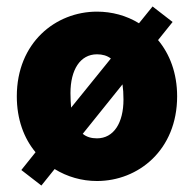

<svg xmlns="http://www.w3.org/2000/svg" viewBox="-20 -548 600 594"><path d="M280 12C408 12 528 -84 528 -250C528 -322 505 -381 469 -424L514 -480L452 -528L410 -476C371 -500 326 -512 280 -512C152 -512 32 -416 32 -250C32 -179 54 -120 90 -77L46 -22L108 26L149 -25C188 -1 233 12 280 12ZM198 -260C198 -332 228 -380 280 -380C297 -380 311 -376 323 -367L200 -215C199 -228 198 -243 198 -260ZM280 -120C263 -120 248 -124 236 -134L359 -287C361 -273 362 -258 362 -240C362 -168 332 -120 280 -120Z"/></svg>

Font: Giro Sans Black
Style: Regular
Weight: 900
Designer: Paul D. Hunt
Foundry: Adobe Systems Incorporated
Version: Version 1.000;PS 1.0;hotconv 1.0.88;makeotf.lib2.5.647800